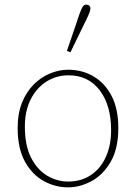

<svg xmlns="http://www.w3.org/2000/svg" viewBox="-20 -793 585 826"><path d="M273 13Q218 13 168.5 -14Q119 -41 87.5 -97.5Q56 -154 56 -242Q56 -305 75 -352Q94 -399 126 -430.5Q158 -462 196.5 -477.5Q235 -493 273 -493Q334 -493 383 -464Q432 -435 460.5 -379.5Q489 -324 489 -242Q489 -154 456.5 -97.5Q424 -41 374 -14Q324 13 273 13ZM273 -12Q329 -12 370.5 -39.5Q412 -67 435 -117Q458 -167 458 -233Q458 -340 409 -404.5Q360 -469 275 -469Q223 -469 180.5 -442.5Q138 -416 112.5 -366.5Q87 -317 87 -248Q87 -167 113.5 -115Q140 -63 182.5 -37.5Q225 -12 273 -12ZM268 -574 321 -730Q329 -753 335 -763Q341 -773 351 -773Q369 -773 369 -756Q369 -745 353 -712L283 -568Z"/></svg>

Font: Source Serif 4 SmText ExtraLight
Style: Regular
Weight: 200
Designer: Frank Grießhammer
Foundry: Adobe
Version: Version 4.005;hotconv 1.1.0;makeotfexe 2.6.0